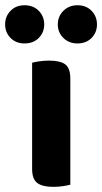

<svg xmlns="http://www.w3.org/2000/svg" viewBox="-63 -718 397 746"><path d="M61.8 -277.6H210.2V-0.3Q200.8 2.2 182.9 5.1Q164.9 8 144 8Q101.5 8 81.6 -7.2Q61.8 -22.4 61.8 -61.7ZM210.2 -230.4H61.8V-474.2Q71.3 -477 89.3 -479.7Q107.3 -482.5 128.2 -482.5Q171.4 -482.5 190.8 -467.7Q210.2 -452.8 210.2 -412.8ZM108.8 -623Q108.8 -591.9 87.6 -570.5Q66.4 -549.2 32.2 -549.2Q-0.9 -549.2 -22 -570.5Q-43.1 -591.9 -43.1 -623Q-43.1 -654.4 -22 -676Q-0.9 -697.6 32.2 -697.6Q66.4 -697.6 87.6 -676Q108.8 -654.4 108.8 -623ZM313.8 -623Q313.8 -591.9 292.8 -570.5Q271.8 -549.2 237.9 -549.2Q205 -549.2 183.3 -570.5Q161.6 -591.9 161.6 -623Q161.6 -654.4 183.3 -676Q205 -697.6 237.9 -697.6Q271.8 -697.6 292.8 -676Q313.8 -654.4 313.8 -623Z"/></svg>

Font: Baloo Paaji 2
Style: Regular
Weight: 400
Designer: Shuchita Grover, Noopur Datye and Ek Type
Foundry: Ek Type
Version: Version 1.700